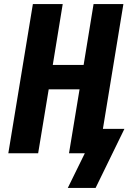

<svg xmlns="http://www.w3.org/2000/svg" viewBox="-20 -755 640 946"><path d="M451 171H314L398 0H320L372 -315H220L168 0H21L142 -735H289L240 -435H392L441 -735H588L487 -120H593Z"/></svg>

Font: Iosevka Aile Heavy
Style: Italic
Weight: 900
Italic angle: -9°
Designer: Belleve Invis
Foundry: Belleve Invis
Version: Version 31.1.0; ttfautohint (v1.8.4)